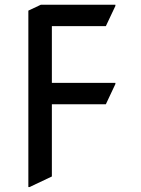

<svg xmlns="http://www.w3.org/2000/svg" viewBox="-20 -757 587 797"><path d="M97.7 19.5V-712.9L149.4 -737.3H459V-732.4L419.4 -648.4H195.3V-413.1H459V-408.2L419.4 -324.2H195.3V-24.4L102.5 19.5Z"/></svg>

Font: Nova Round
Style: Book
Weight: 400
Version: Version 2.000